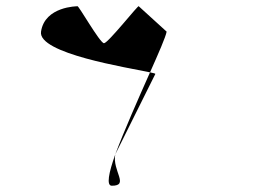

<svg xmlns="http://www.w3.org/2000/svg" viewBox="-20 -558 807 613"><path d="M111 -457C100 -387 389 -342 459 -327C487 -390 509 -440 512 -457L423 -538C424 -546 325 -420 312 -420C299 -420 228 -546 227 -538C227 -538 123 -538 111 -457ZM348 -65C327 -6 319 35 337 35C394 35 338 -12 348 -65ZM348 -65 476 -322C476 -323 470 -325 459 -327C422 -244 376 -140 348 -65ZM348 -65Z"/></svg>

Font: Ampere
Style: SCExtIta
Weight: 400
Version: Version 1